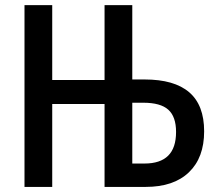

<svg xmlns="http://www.w3.org/2000/svg" viewBox="-20 -734 858 754"><path d="M76.2 0V-713.9H185.1V-419.9H390.6V-713.9H499.5V-421.9H547.9Q664.6 -421.9 723.1 -371.6Q781.7 -321.3 781.7 -218.3Q781.7 -114.7 721.9 -57.4Q662.1 0 552.2 0H390.6V-325.7H185.1V0ZM499.5 -91.8H547.4Q609.4 -91.8 640.4 -122.6Q671.4 -153.3 671.4 -215.8Q671.4 -275.9 640.9 -303.2Q610.4 -330.6 542.5 -330.6H499.5Z"/></svg>

Font: Open Sans
Style: Regular
Weight: 600
Width: 3
Foundry: Ascender Corporation
Version: Version 1.000